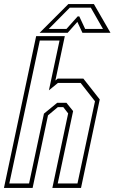

<svg xmlns="http://www.w3.org/2000/svg" viewBox="-44 -928 566 948"><path d="M-24.5 0 134.5 -749.5H276L229.5 -530.5L241 -540H367.5L448.5 -437L356 0H214.5L292.5 -368L268.5 -399H241.5L193 -358.5L117 0ZM2 -22H99.5L173 -367L238.5 -420.5H284L317 -379.5L241 -22H338.5L425 -428L354 -518.5H242L197.5 -482L250 -728H152.5ZM293.5 -908H419.5L501.5 -766H363L338 -820L290 -766H151.5ZM300.5 -890 196.5 -785H284L339.5 -847H347.5L376.5 -785H464.5L404.5 -890Z"/></svg>

Font: Tourney Condensed ExtraLight
Style: Italic
Weight: 200
Width: 3
Italic angle: -12°
Designer: Tyler Finck
Foundry: Etcetera Type Co
Version: Version 1.010; ttfautohint (v1.8.3)